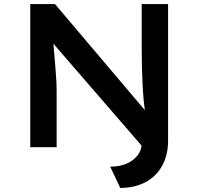

<svg xmlns="http://www.w3.org/2000/svg" viewBox="-20 -720 969 939"><path d="M568 199 519 95Q553 95 580.5 87Q608 79 628.5 63.5Q649 48 661 27.5Q673 7 673 -21V-69L680 1L231 -518L239 -530Q241 -501 244 -471.5Q247 -442 249 -414.5Q251 -387 253 -361.5Q255 -336 256 -315.5Q257 -295 257 -279V0H128V-700H249L704 -163L693 -155Q686 -192 682.5 -231.5Q679 -271 677 -313Q675 -355 674 -399.5Q673 -444 673 -490V-700H802V-33Q802 40 772 92.5Q742 145 689.5 172Q637 199 568 199Z"/></svg>

Font: Lexend Exa Medium
Style: Regular
Weight: 500
Designer: Bonnie Shaver-Troup, Thomas Jockin
Foundry: Lexend
Version: Version 1.007